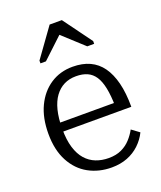

<svg xmlns="http://www.w3.org/2000/svg" viewBox="-147 -886 833 991"><g transform="rotate(-20 270.0 -390.5)"><path d="M122 -263Q122 -203 135 -160.5Q148 -118 171.5 -91.5Q195 -65 227 -52.5Q259 -40 297 -40Q338 -40 367.5 -54Q397 -68 418 -91Q439 -114 453 -140L495 -109Q478 -74 449 -46.5Q420 -19 381.5 -4Q343 11 295 11Q225 11 168.5 -20Q112 -51 79 -113Q46 -175 46 -264Q46 -351 76 -414Q106 -477 159 -512Q212 -547 281 -547Q335 -547 375 -528.5Q415 -510 441.5 -473Q468 -436 482 -380.5Q496 -325 496 -249H102V-298H442L419 -279Q418 -339 409.5 -380.5Q401 -422 384.5 -447Q368 -472 342.5 -483.5Q317 -495 281 -495Q244 -495 215 -480.5Q186 -466 165 -437.5Q144 -409 133 -365.5Q122 -322 122 -263ZM312 -792H245L132 -635V-620H162L303 -752L247 -750L389 -620H427V-635Z"/></g></svg>

Font: Roboto Serif SemiCondensed Light
Style: Regular
Weight: 300
Width: 4
Designer: Greg Gazdowicz
Foundry: Commercial Type
Version: Version 1.007